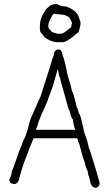

<svg xmlns="http://www.w3.org/2000/svg" viewBox="-20 -916 540 933"><path d="M263.7 -675.8Q281.7 -675.8 285.2 -642.6Q290 -642.6 308.6 -550.8Q326.2 -496.6 330.1 -470.7Q336.9 -467.3 353.5 -392.6Q358.9 -388.2 363.3 -365.2Q370.6 -365.2 388.7 -275.4Q407.2 -225.6 412.1 -195.3Q415 -194.8 429.7 -144.5Q441.4 -108.9 464.8 -25.4Q461.4 -3.9 443.4 -3.9Q421.9 -3.9 416 -44.9Q406.7 -69.8 406.2 -84Q396.5 -101.6 390.6 -130.9Q384.8 -140.1 365.2 -216.8Q362.3 -218.8 355.5 -244.1H142.6Q142.6 -240.7 121.1 -191.4Q121.1 -185.5 107.4 -154.3Q85.9 -98.6 70.3 -37.1Q62 -21.5 48.8 -21.5H46.9Q25.4 -24.9 25.4 -43Q37.1 -66.4 37.1 -84Q44.4 -96.2 66.4 -162.1Q70.3 -177.2 87.9 -216.8Q87.9 -223.1 103.5 -253.9Q113.3 -279.3 128.9 -339.8L177.7 -449.2Q228.5 -605.5 234.4 -630.9Q242.2 -644 244.1 -664.1Q252.9 -675.8 263.7 -675.8ZM259.8 -578.1Q236.3 -492.2 228.5 -474.6L214.8 -437.5Q214.8 -431.2 179.7 -355.5Q162.1 -314 162.1 -302.7Q160.2 -302.7 154.3 -285.2H345.7Q337.9 -304.7 334 -335.9Q324.7 -344.7 318.4 -377Q312.5 -383.3 302.7 -423.8Q271.5 -531.7 271.5 -539.1Q267.6 -539.1 261.7 -578.1ZM257.8 -896.5Q272.9 -884.8 300.8 -884.8Q347.7 -867.7 361.3 -837.9L371.1 -808.6V-796.9Q363.8 -753.9 353.5 -753.9Q304.7 -710.9 283.2 -710.9H253.9Q224.1 -713.9 195.3 -736.3Q190.4 -744.6 175.8 -761.7L173.8 -773.4V-787.1Q173.8 -828.1 197.3 -859.4Q197.3 -866.7 214.8 -880.9Q226.6 -896.5 257.8 -896.5ZM214.8 -789.1V-787.1Q214.8 -776.9 228.5 -765.6Q228.5 -759.3 261.7 -752H277.3Q288.1 -752 322.3 -781.2Q322.3 -783.2 326.2 -783.2V-787.1Q326.2 -792 330.1 -804.7Q317.4 -837.9 302.7 -837.9Q302.7 -845.2 248 -847.7Q248 -849.6 244.1 -849.6Q234.4 -849.6 216.8 -804.7Q214.8 -796.9 214.8 -789.1Z"/></svg>

Font: CEF Fonts CJK Mono
Style: Regular
Weight: 400
Designer: PartyBoss (派对大魔王)
Version: Release 2.25